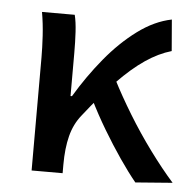

<svg xmlns="http://www.w3.org/2000/svg" viewBox="-46 -610 669 666"><g transform="rotate(5 289.0 -277.0)"><path d="M87 0V-394Q87 -427 84.5 -469Q82 -511 75 -551H189Q195 -527 197 -492Q199 -457 199 -419V-269H204Q247 -341 298.5 -403.5Q350 -466 408 -509Q466 -552 526 -564L535 -455Q490 -442 445 -411.5Q400 -381 350.5 -330Q301 -279 243 -205Q217 -173 206 -130Q195 -87 195 -30V0ZM449 10Q422 -23 391.5 -67.5Q361 -112 330.5 -163Q300 -214 274 -267L349 -340Q377 -285 414.5 -223.5Q452 -162 495 -103.5Q538 -45 578 0Z"/></g></svg>

Font: Noto Sans SC Medium
Style: Regular
Weight: 500
Designer: Ryoko NISHIZUKA  (kana, bopomofo & ideographs); Paul D. Hunt (Latin, Greek & Cyrillic); Sandoll Communications , Soo-you
Foundry: Adobe
Version: Version 2.004-H2;hotconv 1.0.118;makeotfexe 2.5.65603